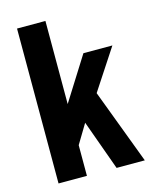

<svg xmlns="http://www.w3.org/2000/svg" viewBox="-111 -802 684 874"><g transform="rotate(-15 231.0 -365.0)"><path d="M188.8 -730H55V0H188.8V-144.6L243.6 -235.6L328.6 0H461.6L329 -352.2L454.4 -543.4H317.8L188.8 -338.4Z"/></g></svg>

Font: Secuela Light
Style: Regular
Weight: 300
Designer: Fernando Haro
Foundry: deFharo
Version: Version 1.708